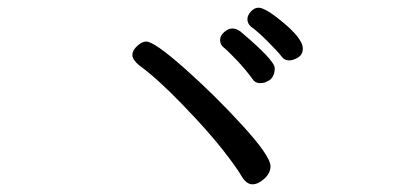

<svg xmlns="http://www.w3.org/2000/svg" viewBox="-20 -647 1040 499"><path d="M636 -168Q620 -168 607 -190.5Q594 -213 557.5 -259.5Q521 -306 455 -374.5Q389 -443 342 -477Q324 -492 324 -504Q324 -516 336.5 -527.5Q349 -539 360 -539Q381 -539 459.5 -469.5Q538 -400 610.5 -320.5Q683 -241 683 -215Q683 -197 667 -182.5Q651 -168 636 -168ZM655 -431Q643 -431 636 -442Q617 -468 594 -492Q571 -516 561.5 -523.5Q552 -531 552 -543Q552 -554 562.5 -563.5Q573 -573 584 -573Q594 -573 605 -565Q694 -490 694 -470Q694 -449 681 -439Q677 -437 671.5 -434Q666 -431 655 -431ZM731 -490Q719 -490 711.5 -500.5Q704 -511 677 -538Q650 -565 632 -578Q623 -586 623 -597Q623 -607 632 -617Q641 -627 652 -627Q672 -627 727 -579Q767 -543 767 -521Q767 -505 754.5 -497.5Q742 -490 731 -490Z"/></svg>

Font: LXGW WenKai Medium
Style: Regular
Weight: 500
Designer: LXGW / Fontworks Inc.
Foundry: LXGW / Fontworks Inc.
Version: Version 1.501; October 10, 2024